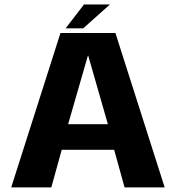

<svg xmlns="http://www.w3.org/2000/svg" viewBox="-20 -820 769 840"><path d="M29 0H204.5L250 -164.5H479.5L525 0H700.5L485 -675.5H244.5ZM278 -276.5 364.5 -576.5H366L452 -276.5ZM267 -696H344L461 -800.5H347.5Z"/></svg>

Font: Anybody UltraCondensed Thin
Style: Bold
Weight: 700
Version: Version 1.111